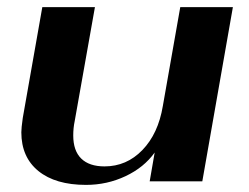

<svg xmlns="http://www.w3.org/2000/svg" viewBox="-20 -510 700 540"><path d="M40 -138Q40 -150 44 -178L99 -490H247L190 -169Q186 -150 186 -129Q186 -86 208.5 -64Q231 -42 274 -42Q336 -42 380.5 -88Q425 -134 438 -212L487 -490H635L549 0H401L415 -81Q385 -39 333 -14.5Q281 10 222 10Q136 10 88 -29Q40 -68 40 -138Z"/></svg>

Font: Fahkwang
Style: Bold Italic
Weight: 700
Italic angle: -10°
Designer: Suppakit Chalermlarp | Katatrad Co.,Ltd.
Foundry: Cadson Demak Co.,Ltd.
Version: Version 1.000; ttfautohint (v1.6)